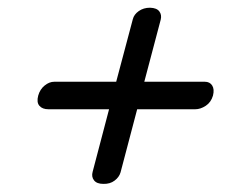

<svg xmlns="http://www.w3.org/2000/svg" viewBox="-20 -584 582 485"><path d="M241 -119.5Q224.5 -119.5 217.5 -128.5Q210.5 -137.5 214 -150L255.5 -308H102.5Q87 -308 79.5 -316.8Q72 -325.5 76.5 -342.5Q81 -358.5 92.8 -368Q104.5 -377.5 117 -377.5H273.5L315.5 -535.5Q318.5 -547.5 330.5 -556Q342.5 -564.5 359 -564.5Q376 -564 382.5 -555.2Q389 -546.5 386 -534.5L344.5 -377.5H497.5Q510 -377.5 516 -368Q522 -358.5 518 -342.5Q513 -325.5 499.8 -316.8Q486.5 -308 473 -308H326.5L284.5 -148.5Q281 -136.5 269.5 -127.8Q258 -119 241 -119.5Z"/></svg>

Font: Fraunces 72pt S050
Style: Bold Italic
Weight: 700
Italic angle: -16°
Version: Version 1.000; ttfautohint (v1.8.3)